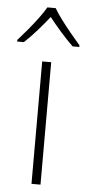

<svg xmlns="http://www.w3.org/2000/svg" viewBox="-80 -796 378 828"><g transform="rotate(5 108.5 -382.0)"><path d="M128 0H89V-530H128ZM127 -764Q139 -743 159.5 -715.5Q180 -688 202.5 -661Q225 -634 243 -613V-606H214Q187 -632 159 -664Q131 -696 109 -724Q87 -696 59 -664Q31 -632 3 -606H-26V-613Q-7 -634 15.5 -661Q38 -688 58.5 -715.5Q79 -743 91 -764Z"/></g></svg>

Font: Noto Sans Symbols ExtraLight
Style: Regular
Weight: 250
Version: Version 2.002